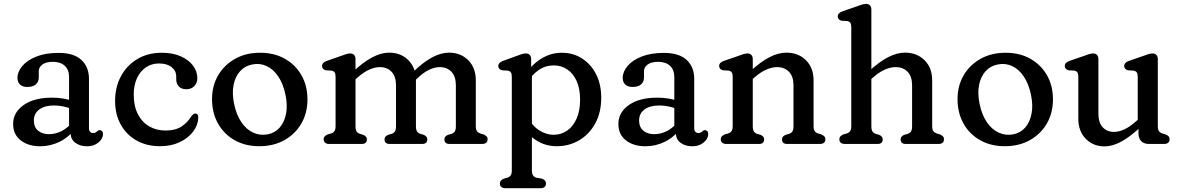

<svg xmlns="http://www.w3.org/2000/svg" viewBox="-20 -758 6216 1011"><path d="M351.7 -58.8V-77.2L343.7 -88.8V-351.5Q343.7 -390.6 321.1 -411.5Q298.6 -432.5 258.6 -432.5Q222.5 -432.5 203.3 -418.3Q184.1 -404.1 184.1 -383.7V-350.3Q184.1 -326.3 168.1 -313.2Q152.1 -300.1 123.5 -300.1Q98.7 -300.1 85.3 -313Q71.9 -326 71.9 -347.3Q71.9 -380 97.3 -410.3Q122.7 -440.6 171.2 -460.1Q219.7 -479.5 288.6 -479.5Q369.1 -479.5 408.8 -442.3Q448.5 -405 448.5 -343.1V-81.6Q448.5 -70.8 454.3 -64.3Q460 -57.7 470.2 -57.7Q477.7 -57.7 482.3 -60Q486.8 -62.2 490.1 -65.1Q493.5 -68.1 496.7 -70.6Q499.9 -73 504.2 -73Q512.3 -73 517.3 -67.5Q522.3 -62 522.3 -52.4Q522.3 -37 511.8 -22.1Q501.2 -7.2 482.4 2.5Q463.6 12.2 438.5 12.2Q401.1 12.2 376.4 -6.4Q351.7 -24.9 351.7 -58.8ZM49.1 -105.3Q49.1 -166 104.4 -204.9Q159.8 -243.8 253.8 -243.8Q284.6 -243.8 313.7 -238.9Q342.7 -234 363.9 -226L354.3 -185.8Q334.1 -193.1 311.8 -197.8Q289.5 -202.6 264 -202.6Q215.5 -202.6 186.9 -181.6Q158.3 -160.6 158.3 -123.9Q158.3 -87.9 180.9 -69.7Q203.5 -51.5 237.3 -51.5Q273.4 -51.5 306 -68.7Q338.6 -85.8 362.3 -116.9L374.7 -80.7Q343.6 -36.2 294.8 -12Q246 12.2 192.1 12.2Q128.9 12.2 89 -18.9Q49.1 -50 49.1 -105.3Z M1019.1 -346.4Q1019.1 -321.7 1003.3 -304.9Q987.4 -288.1 961.3 -288.1Q935.5 -288.1 921.7 -302.6Q907.9 -317.2 907.9 -341.3V-355.2Q907.9 -385.4 883.6 -404.6Q859.3 -423.8 816.9 -423.8Q778.4 -423.8 748.5 -403.5Q718.5 -383.2 701.4 -346.4Q684.2 -309.6 684.2 -259.7Q684.2 -199.2 706.1 -156.8Q727.9 -114.4 765.8 -92.6Q803.6 -70.7 851.7 -70.7Q904.3 -70.7 937.1 -92.8Q969.8 -114.9 986.2 -144.7Q993.4 -152.7 998 -156.5Q1002.6 -160.3 1008.4 -160.1Q1016.6 -159.9 1020.6 -154.2Q1024.5 -148.4 1024.2 -137.9Q1022.7 -99.1 996.9 -64.9Q971 -30.6 926.1 -9.4Q881.2 11.9 822.9 11.9Q752.1 11.9 698.8 -18.3Q645.4 -48.6 615.7 -102.4Q586 -156.2 586 -226.6Q586 -298.7 616.6 -356.1Q647.3 -413.5 702.7 -446.9Q758.1 -480.2 832.5 -480.2Q890.2 -480.2 932 -461.4Q973.8 -442.6 996.5 -412.3Q1019.1 -381.9 1019.1 -346.4Z M1349.5 -480.2Q1423.6 -480.2 1479.8 -448.7Q1535.9 -417.1 1567.5 -361.7Q1599 -306.2 1599 -233.9Q1599 -163.3 1566.9 -107.7Q1534.7 -52.1 1477.6 -20.1Q1420.5 11.9 1345.7 11.9Q1271.8 11.9 1215.6 -19.7Q1159.5 -51.3 1128 -107.4Q1096.5 -163.5 1096.5 -236.7Q1096.5 -306.2 1128.6 -361.3Q1160.8 -416.3 1217.8 -448.3Q1274.8 -480.2 1349.5 -480.2ZM1389.7 -50.6Q1428.2 -58.1 1453 -86.6Q1477.8 -115.1 1486.3 -159.6Q1494.8 -204 1483.3 -258.6Q1471.3 -316.8 1445.3 -355.2Q1419.3 -393.7 1384 -410.1Q1348.8 -426.6 1308.6 -418.6Q1269.9 -411.3 1244.3 -383.2Q1218.7 -355.1 1210 -310.9Q1201.2 -266.7 1212.6 -211Q1224.9 -152.2 1251.4 -113.9Q1277.9 -75.5 1313.9 -59.3Q1349.8 -43.1 1389.7 -50.6Z M1852 -446.6V-93.4Q1852 -74.5 1857.8 -65.8Q1863.5 -57.1 1874.6 -53.4L1892.8 -48Q1911.8 -40 1911.8 -24.4Q1911.8 0 1884.8 0H1713.2Q1699.8 0 1692 -6.4Q1684.2 -12.8 1684.2 -24.4Q1684.2 -34 1689.8 -40Q1695.4 -46 1705.6 -50.4L1724 -55.4Q1734.9 -59.1 1740.9 -67.4Q1747 -75.7 1747 -93.4V-354.2Q1747 -370.4 1741.6 -377.3Q1736.3 -384.2 1726.4 -386.2L1695.4 -387.8Q1686.5 -390.6 1681.1 -396.1Q1675.8 -401.6 1675.8 -410.2Q1675.8 -419.6 1682.1 -426.4Q1688.5 -433.2 1701.4 -437.6L1776 -463.6Q1790.7 -469.1 1802.4 -472.9Q1814.1 -476.6 1824.2 -476.6Q1837.2 -476.6 1844.6 -468.5Q1852 -460.4 1852 -446.6ZM1837.2 -327.4 1811.8 -355.8 1839 -380.8Q1894.3 -432.2 1940.8 -456.5Q1987.2 -480.8 2028.9 -480.8Q2091 -480.8 2130.6 -440.8Q2170.2 -400.7 2170.2 -335.2V-93.4Q2170.2 -74.5 2176 -65.9Q2181.7 -57.3 2192.8 -53.4L2211 -48Q2230 -40 2230 -24.4Q2230 0 2203 0H2031.8Q2004.8 0 2004.8 -24.4Q2004.8 -40 2023.8 -48L2042.6 -53.4Q2053.7 -57.1 2059.4 -65.8Q2065.2 -74.5 2065.2 -93.4V-308.8Q2065.2 -355.6 2041.8 -380.1Q2018.4 -404.6 1979.7 -404.6Q1953.7 -404.6 1923.8 -391.1Q1893.8 -377.6 1860.2 -347.8ZM2160.2 -329.2 2134.8 -358.8 2154.2 -377.8Q2208.9 -431.3 2255.7 -456.1Q2302.4 -480.8 2344.1 -480.8Q2406.2 -480.8 2445.8 -440.8Q2485.4 -400.7 2485.4 -335.2V-93.4Q2485.4 -75.7 2491.6 -67.4Q2497.7 -59.1 2508.4 -55.4L2526.2 -50.4Q2536.4 -45.6 2542 -39.8Q2547.6 -34 2547.6 -24.4Q2547.6 -12.8 2540.1 -6.4Q2532.5 0 2518.6 0H2347Q2320 0 2320 -24.4Q2320 -40 2339 -48L2357.8 -53.4Q2368.9 -57.1 2374.6 -65.8Q2380.4 -74.5 2380.4 -93.4V-308.8Q2380.4 -355.6 2357 -380.1Q2333.6 -404.6 2294.9 -404.6Q2268.9 -404.6 2238.7 -390.2Q2208.4 -375.8 2175.4 -343.6Z M2776.8 -446.6V-387.5L2780.8 -375.7V139.6Q2780.8 157.3 2787 165.9Q2793.1 174.5 2803.8 177.6L2833.6 182.6Q2843.8 186.4 2849.4 192.7Q2855 199 2855 208.6Q2855 220.2 2847.5 226.6Q2839.9 233 2826 233H2641.2Q2627.8 233 2620 226.6Q2612.2 220.2 2612.2 208.6Q2612.2 199 2617.8 193Q2623.4 187 2633.6 182.6L2652 177.6Q2662.9 173.9 2668.9 165.6Q2675 157.3 2675 139.6V-354.2Q2675 -370.4 2669.6 -377.3Q2664.3 -384.2 2654.4 -386.2L2623.4 -387.8Q2614.5 -390.6 2609.1 -396.1Q2603.8 -401.6 2603.8 -410.2Q2603.8 -419.6 2610.1 -426.2Q2616.5 -432.8 2629.4 -437.6L2700.8 -463.6Q2715.3 -469.3 2727.1 -473Q2738.9 -476.6 2749 -476.6Q2762 -476.6 2769.4 -468.5Q2776.8 -460.4 2776.8 -446.6ZM2753.7 -318.7 2736 -352.1Q2773.3 -412.2 2825.5 -446.2Q2877.6 -480.2 2937.9 -480.2Q2998.6 -480.2 3045.6 -449.7Q3092.6 -419.2 3119.3 -366.1Q3145.9 -312.9 3145.9 -243.9Q3145.9 -166 3114.5 -108.5Q3083.1 -51 3030.1 -19.6Q2977 11.9 2911.5 11.9Q2851.6 11.9 2802.9 -19.5Q2754.2 -51 2726.9 -105L2753.9 -149.1Q2778.9 -99 2816.4 -73.7Q2853.8 -48.4 2895.7 -48.4Q2935 -48.4 2966.4 -70.3Q2997.9 -92.1 3016.2 -133.4Q3034.6 -174.7 3034.6 -233.4Q3034.6 -290.7 3016.5 -331Q2998.4 -371.3 2966.9 -392.4Q2935.5 -413.6 2895.4 -413.6Q2851.6 -413.6 2815.7 -388.7Q2779.8 -363.8 2753.7 -318.7Z M3538.7 -58.8V-77.2L3530.7 -88.8V-351.5Q3530.7 -390.6 3508.1 -411.5Q3485.6 -432.5 3445.6 -432.5Q3409.5 -432.5 3390.3 -418.3Q3371.1 -404.1 3371.1 -383.7V-350.3Q3371.1 -326.3 3355.1 -313.2Q3339.1 -300.1 3310.5 -300.1Q3285.7 -300.1 3272.3 -313Q3258.9 -326 3258.9 -347.3Q3258.9 -380 3284.3 -410.3Q3309.7 -440.6 3358.2 -460.1Q3406.7 -479.5 3475.6 -479.5Q3556.1 -479.5 3595.8 -442.3Q3635.5 -405 3635.5 -343.1V-81.6Q3635.5 -70.8 3641.3 -64.3Q3647 -57.7 3657.2 -57.7Q3664.7 -57.7 3669.3 -60Q3673.8 -62.2 3677.1 -65.1Q3680.5 -68.1 3683.7 -70.6Q3686.9 -73 3691.2 -73Q3699.3 -73 3704.3 -67.5Q3709.3 -62 3709.3 -52.4Q3709.3 -37 3698.8 -22.1Q3688.2 -7.2 3669.4 2.5Q3650.6 12.2 3625.5 12.2Q3588.1 12.2 3563.4 -6.4Q3538.7 -24.9 3538.7 -58.8ZM3236.1 -105.3Q3236.1 -166 3291.4 -204.9Q3346.8 -243.8 3440.8 -243.8Q3471.6 -243.8 3500.7 -238.9Q3529.7 -234 3550.9 -226L3541.3 -185.8Q3521.1 -193.1 3498.8 -197.8Q3476.5 -202.6 3451 -202.6Q3402.5 -202.6 3373.9 -181.6Q3345.3 -160.6 3345.3 -123.9Q3345.3 -87.9 3367.9 -69.7Q3390.5 -51.5 3424.3 -51.5Q3460.4 -51.5 3493 -68.7Q3525.6 -85.8 3549.3 -116.9L3561.7 -80.7Q3530.6 -36.2 3481.8 -12Q3433 12.2 3379.1 12.2Q3315.9 12.2 3276 -18.9Q3236.1 -50 3236.1 -105.3Z M3943.8 -446.6V-93.4Q3943.8 -74.5 3949.6 -65.8Q3955.3 -57.1 3966.4 -53.4L3984.6 -48Q4003.6 -40 4003.6 -24.4Q4003.6 0 3976.6 0H3804.2Q3790.8 0 3783 -6.4Q3775.2 -12.8 3775.2 -24.4Q3775.2 -34 3780.8 -40Q3786.4 -46 3796.6 -50.4L3815 -55.4Q3825.9 -59.1 3831.9 -67.4Q3838 -75.7 3838 -93.4V-354.2Q3838 -370.4 3832.6 -377.3Q3827.3 -384.2 3817.4 -386.2L3786.4 -387.8Q3777.5 -390.6 3772.1 -396.1Q3766.8 -401.6 3766.8 -410.2Q3766.8 -419.6 3773.1 -426.4Q3779.5 -433.2 3792.4 -437.6L3867.8 -463.6Q3882.5 -469.1 3894.2 -472.9Q3905.9 -476.6 3916 -476.6Q3929 -476.6 3936.4 -468.5Q3943.8 -460.4 3943.8 -446.6ZM3927 -327.4 3901.6 -355.8 3928.8 -380.8Q3984.3 -432.4 4031.4 -456.6Q4078.4 -480.8 4120.7 -480.8Q4183.8 -480.8 4223.9 -440.8Q4264 -400.7 4264 -335.2V-93.4Q4264 -75.7 4270.1 -67.3Q4276.1 -58.9 4287 -55.4L4304.8 -50.4Q4315 -45.6 4320.6 -39.8Q4326.2 -34 4326.2 -24.4Q4326.2 -12.8 4318.7 -6.4Q4311.1 0 4297.2 0H4124.8Q4097.8 0 4097.8 -24.4Q4097.8 -40 4116.8 -48L4135.6 -53.4Q4146.7 -57.1 4152.4 -65.8Q4158.2 -74.5 4158.2 -93.4V-308.8Q4158.2 -355.4 4134.5 -380Q4110.8 -404.6 4071.1 -404.6Q4044.7 -404.6 4014.2 -391.2Q3983.6 -377.8 3950 -347.8Z M4551.5 -327.4 4526.1 -355.8 4553.3 -380.8Q4608.8 -432.4 4655.9 -456.6Q4702.9 -480.8 4745.2 -480.8Q4808.3 -480.8 4848.4 -440.8Q4888.5 -400.7 4888.5 -335.2V-93.4Q4888.5 -75.7 4894.7 -67.4Q4900.8 -59.1 4911.5 -55.4L4929.3 -50.4Q4939.5 -45.6 4945.1 -39.8Q4950.7 -34 4950.7 -24.4Q4950.7 -12.8 4943.2 -6.4Q4935.6 0 4921.7 0H4749.3Q4722.3 0 4722.3 -24.4Q4722.3 -40 4741.3 -48L4760.1 -53.4Q4771.2 -57.1 4776.9 -65.8Q4782.7 -74.5 4782.7 -93.4V-308.8Q4782.7 -355.6 4759 -380.1Q4735.3 -404.6 4695.6 -404.6Q4669.2 -404.6 4638.7 -391.2Q4608.1 -377.8 4574.5 -347.8ZM4568.3 -707.6V-93.4Q4568.3 -74.5 4574.1 -65.8Q4579.8 -57.1 4590.9 -53.4L4609.1 -48Q4628.1 -40 4628.1 -24.4Q4628.1 0 4601.1 0H4428.7Q4415.3 0 4407.5 -6.4Q4399.7 -12.8 4399.7 -24.4Q4399.7 -34 4405.3 -40Q4410.9 -46 4421.1 -50.4L4439.5 -55.4Q4450.4 -59.1 4456.4 -67.4Q4462.5 -75.7 4462.5 -93.4V-615.2Q4462.5 -631.4 4457.1 -638.3Q4451.8 -645.2 4441.9 -647.2L4410.9 -648.8Q4402 -651.4 4396.6 -657Q4391.3 -662.6 4391.3 -671.2Q4391.3 -680.6 4397.6 -687.4Q4404 -694.2 4416.9 -698.6L4492.3 -724.6Q4507 -730.1 4518.7 -733.9Q4530.4 -737.6 4540.5 -737.6Q4553.5 -737.6 4560.9 -729.5Q4568.3 -721.4 4568.3 -707.6Z M5275 -480.2Q5349.1 -480.2 5405.3 -448.7Q5461.4 -417.1 5493 -361.7Q5524.5 -306.2 5524.5 -233.9Q5524.5 -163.3 5492.4 -107.7Q5460.2 -52.1 5403.1 -20.1Q5346 11.9 5271.2 11.9Q5197.3 11.9 5141.1 -19.7Q5085 -51.3 5053.5 -107.4Q5022 -163.5 5022 -236.7Q5022 -306.2 5054.1 -361.3Q5086.3 -416.3 5143.3 -448.3Q5200.3 -480.2 5275 -480.2ZM5315.2 -50.6Q5353.7 -58.1 5378.5 -86.6Q5403.3 -115.1 5411.8 -159.6Q5420.3 -204 5408.8 -258.6Q5396.8 -316.8 5370.8 -355.2Q5344.8 -393.7 5309.5 -410.1Q5274.3 -426.6 5234.1 -418.6Q5195.4 -411.3 5169.8 -383.2Q5144.2 -355.1 5135.5 -310.9Q5126.7 -266.7 5138.1 -211Q5150.4 -152.2 5176.9 -113.9Q5203.4 -75.5 5239.4 -59.3Q5275.3 -43.1 5315.2 -50.6Z M5974.8 -57V-93.8L5970.8 -99.1V-354.2Q5970.8 -370.4 5965.4 -377.3Q5960.1 -384.2 5950.2 -386.2L5919.2 -387.8Q5910.3 -390.6 5905 -396.1Q5899.6 -401.6 5899.6 -410.2Q5899.6 -419.6 5906 -426.4Q5912.3 -433.2 5925.2 -437.6L6000.6 -463.6Q6015.3 -469.1 6027 -472.9Q6038.7 -476.6 6048.8 -476.6Q6061.8 -476.6 6069.2 -468.5Q6076.6 -460.4 6076.6 -446.6V-93.4Q6076.6 -75.7 6082.8 -67.4Q6088.9 -59.1 6099.6 -55.4L6117.4 -50.4Q6127.9 -46 6133.4 -40Q6138.8 -34 6138.8 -24.4Q6138.8 -13.1 6131.3 -6.6Q6123.7 0 6109.8 0H6030.4Q6004.3 0 5989.6 -14.3Q5974.8 -28.5 5974.8 -57ZM5658 -132.8V-354.2Q5658 -370.4 5652.6 -377.3Q5647.3 -384.2 5637.4 -386.2L5606.4 -387.8Q5597.5 -390.6 5592.1 -396.1Q5586.8 -401.6 5586.8 -410.2Q5586.8 -419.6 5593.1 -426.4Q5599.5 -433.2 5612.4 -437.6L5687.8 -463.6Q5702.5 -469.1 5714.2 -472.9Q5725.9 -476.6 5736 -476.6Q5749 -476.6 5756.4 -468.5Q5763.8 -460.4 5763.8 -446.6V-159.2Q5763.8 -112.4 5786.4 -87.9Q5809 -63.4 5846.2 -63.4Q5871.7 -63.4 5900.9 -77Q5930 -90.5 5962.6 -119.8L5985.6 -140.6L6011 -112.2L5983.8 -87.2Q5929.5 -36.8 5883.7 -12Q5838 12.8 5796.6 12.8Q5736 12.8 5697 -27.4Q5658 -67.5 5658 -132.8Z"/></svg>

Font: Fraunces SuperSoft
Style: Regular
Weight: 900
Version: Version 1.000;[b76b70a41]